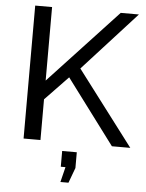

<svg xmlns="http://www.w3.org/2000/svg" viewBox="-61 -758 775 1020"><g transform="rotate(5 327.0 -248.5)"><path d="M300 213 320 132H295V48H373V132L343 213ZM85 0V-709H175V-317L541 -710H638L353 -397L654 0H556L298 -345L175 -217V0Z"/></g></svg>

Font: IngvarSans
Style: Regular
Weight: 500
Version: Version 3.000